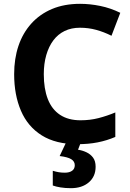

<svg xmlns="http://www.w3.org/2000/svg" viewBox="-20 -744 680 1004"><path d="M398 -599Q353 -599 318 -582Q283 -565 259 -533Q235 -501 222 -456Q209 -411 209 -356Q209 -280 230 -226Q251 -172 294 -143.5Q337 -115 401 -115Q451 -115 495.5 -126.5Q540 -138 583 -156V-28Q539 -9 490.5 0.5Q442 10 385 10Q272 10 198.5 -36Q125 -82 89.5 -165Q54 -248 54 -356Q54 -437 76.5 -504Q99 -571 143.5 -620.5Q188 -670 252 -697Q316 -724 399 -724Q450 -724 504 -713Q558 -702 609 -677L563 -557Q523 -577 482.5 -588Q442 -599 398 -599ZM480 128Q480 179 444.5 209.5Q409 240 351 240Q321 240 296.5 236Q272 232 256 226V149Q272 154 287 156.5Q302 159 319 159Q343 159 357 149Q371 139 371 120Q371 100 352.5 88.5Q334 77 292 72L326 0H403L388 39Q410 42 431.5 52Q453 62 466.5 80Q480 98 480 128Z"/></svg>

Font: Noto Sans Hebrew Thin
Style: Bold
Weight: 700
Version: Version 3.001